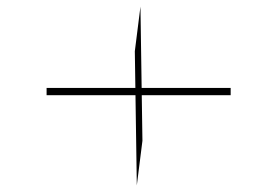

<svg xmlns="http://www.w3.org/2000/svg" viewBox="-20 -574 839 581"><path d="M121 -286V-308H678V-286ZM394 -13 388 -419 405 -554 411 -148Z"/></svg>

Font: Lexend Peta Thin
Style: Regular
Weight: 250
Version: Version 1.007